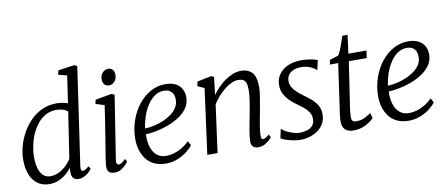

<svg xmlns="http://www.w3.org/2000/svg" viewBox="-71 -1107 3286 1407"><g transform="rotate(-10 1572.0 -403.5)"><path d="M444 -78.5Q442 -60.5 445.2 -51.8Q448.5 -43 456 -43Q466.5 -43 477.5 -49.5Q488.5 -56 503 -69L516 -48Q511.5 -41.5 497.5 -27.5Q483.5 -13.5 462.8 -1.8Q442 10 416.5 10Q391 10 377.5 -4.8Q364 -19.5 365 -52L366 -81Q350 -59 325 -38Q300 -17 268.5 -3.5Q237 10 201 10Q147 10 111.2 -17Q75.5 -44 57.8 -91Q40 -138 40 -198Q40 -244.5 53.2 -295.2Q66.5 -346 92.5 -393.8Q118.5 -441.5 156.2 -480Q194 -518.5 243.2 -541.2Q292.5 -564 353 -564Q372.5 -564 394.8 -560Q417 -556 435.5 -550.5L465 -752L400.5 -768L408.5 -800L529.5 -817L549.5 -805.5ZM426.5 -490Q410.5 -504.5 387.8 -510.8Q365 -517 342 -517Q297 -517 261.5 -497.2Q226 -477.5 199.8 -444Q173.5 -410.5 156 -369.5Q138.5 -328.5 130 -285.2Q121.5 -242 121.5 -203.5Q121.5 -154 132.5 -118.5Q143.5 -83 164.8 -64.2Q186 -45.5 216.5 -45.5Q251 -45.5 282 -61.5Q313 -77.5 337.2 -101.2Q361.5 -125 374.5 -148.5Z M685 10Q668 10 654.8 4.2Q641.5 -1.5 635 -15Q628.5 -28.5 630 -50.5Q631.5 -68.5 637.2 -105Q643 -141.5 650.8 -189.2Q658.5 -237 667 -289.8Q675.5 -342.5 683.5 -394.2Q691.5 -446 697.5 -490L633 -510L639 -540.5L762.5 -562L782.5 -552L708.5 -78Q705.5 -59.5 711 -51.2Q716.5 -43 723.5 -43Q734.5 -43 746.5 -50Q758.5 -57 775.5 -75.5L788 -54.5Q783.5 -47 769.2 -31.5Q755 -16 733.5 -3Q712 10 685 10ZM757 -626.5Q735 -626.5 721.8 -640.2Q708.5 -654 708.5 -680.5Q708.5 -710.5 726.8 -729Q745 -747.5 768.5 -747.5Q788.5 -747.5 801.2 -734.2Q814 -721 814 -696.5Q814 -664.5 796.2 -645.5Q778.5 -626.5 757 -626.5Z M1269.5 -91Q1255.5 -71 1226 -47.5Q1196.5 -24 1155.8 -7Q1115 10 1067.5 10Q1015.5 10 978.2 -8.5Q941 -27 918 -59Q895 -91 884.8 -130.2Q874.5 -169.5 875 -211Q876.5 -280.5 898.5 -343.8Q920.5 -407 959.2 -456.5Q998 -506 1049.2 -535Q1100.5 -564 1161 -564Q1207 -564 1237.2 -548.2Q1267.5 -532.5 1282.2 -505.2Q1297 -478 1297 -443.5Q1297 -398 1272.5 -363Q1248 -328 1208.5 -302.5Q1169 -277 1123 -260.5Q1077 -244 1033.2 -235.8Q989.5 -227.5 958.5 -227Q956 -197.5 960.8 -165.8Q965.5 -134 979.2 -106.5Q993 -79 1017.5 -62Q1042 -45 1079 -45Q1107 -45 1136.2 -53.5Q1165.5 -62 1195 -79.2Q1224.5 -96.5 1251.5 -123.5ZM1143.5 -518.5Q1103.5 -518.5 1071.2 -495Q1039 -471.5 1015.8 -434Q992.5 -396.5 978.5 -353.2Q964.5 -310 960 -269.5Q993.5 -271 1029.5 -279Q1065.5 -287 1099 -301.5Q1132.5 -316 1159.5 -336Q1186.5 -356 1202.2 -382Q1218 -408 1218 -438.5Q1218 -478 1198.2 -498.2Q1178.5 -518.5 1143.5 -518.5Z M1507.5 -422.5Q1528 -451 1553.2 -476.8Q1578.5 -502.5 1606.8 -522Q1635 -541.5 1665 -552.8Q1695 -564 1725 -564Q1776 -564 1805.8 -532.8Q1835.5 -501.5 1835.5 -423Q1835.5 -400 1831 -369Q1826.5 -338 1820.8 -305.8Q1815 -273.5 1810 -245.5Q1805 -219.5 1799.2 -189.5Q1793.5 -159.5 1789.2 -130Q1785 -100.5 1784 -77Q1783.5 -60.5 1786.2 -51.8Q1789 -43 1796 -43Q1806 -43 1817.8 -49Q1829.5 -55 1844 -69L1856 -47Q1852 -40.5 1837.5 -26.8Q1823 -13 1801.8 -1.5Q1780.5 10 1754 10Q1737.5 10 1725.2 4Q1713 -2 1706.8 -14.8Q1700.5 -27.5 1701.5 -48.5Q1702.5 -64.5 1705 -86Q1707.5 -107.5 1711.8 -131Q1716 -154.5 1720.8 -178.2Q1725.5 -202 1729.5 -223.5Q1733.5 -245.5 1738.2 -270Q1743 -294.5 1747 -320.2Q1751 -346 1753.8 -370.8Q1756.5 -395.5 1756.5 -417.5Q1756.5 -450 1750 -468Q1743.5 -486 1729.2 -493.8Q1715 -501.5 1691 -501.5Q1668.5 -501.5 1642.8 -489.8Q1617 -478 1591 -457.5Q1565 -437 1541.2 -410.2Q1517.5 -383.5 1499.5 -354L1451.5 0H1375L1440.5 -486L1391 -508.5L1397.5 -542L1503.5 -563.5L1523 -553.5Z M2277.5 -474H2273Q2263 -486 2232.5 -500Q2202 -514 2164.5 -514Q2134 -514 2110 -505.2Q2086 -496.5 2071.8 -479Q2057.5 -461.5 2055 -435Q2053.5 -407 2066.5 -384.2Q2079.5 -361.5 2100 -343.2Q2120.5 -325 2141.5 -309.5Q2166.5 -291 2193.5 -269Q2220.5 -247 2239.5 -217.8Q2258.5 -188.5 2258.5 -147.5Q2258.5 -110 2243 -80.8Q2227.5 -51.5 2200.5 -31.5Q2173.5 -11.5 2139.2 -0.8Q2105 10 2066.5 10Q2045 10 2015 4.2Q1985 -1.5 1959.2 -10.2Q1933.5 -19 1924 -28L1938 -92.5H1941Q1953 -80.5 1975.8 -69Q1998.5 -57.5 2024.2 -49.8Q2050 -42 2070.5 -42Q2098 -42 2124 -49.2Q2150 -56.5 2166.8 -75Q2183.5 -93.5 2183.5 -126.5Q2183.5 -155 2168.2 -177.5Q2153 -200 2130.5 -217.8Q2108 -235.5 2087 -250.5Q2067.5 -263.5 2042.8 -286Q2018 -308.5 1999.8 -339.8Q1981.5 -371 1981.5 -410.5Q1981.5 -458 2007 -492.5Q2032.5 -527 2075.2 -545.2Q2118 -563.5 2168 -563.5Q2194 -563.5 2219.2 -560.5Q2244.5 -557.5 2264.2 -552.8Q2284 -548 2293 -544Z M2466.5 -169.5Q2464 -151.5 2462.2 -138Q2460.5 -124.5 2459.8 -112.2Q2459 -100 2459 -84.5Q2459 -69.5 2467 -61.2Q2475 -53 2490.5 -53Q2532.5 -53 2560.5 -68Q2588.5 -83 2603.5 -95L2615 -56Q2603.5 -42.5 2581.2 -27Q2559 -11.5 2528.5 -0.8Q2498 10 2461.5 10Q2424 10 2401.8 -9.2Q2379.5 -28.5 2379.5 -71Q2379.5 -78 2379.8 -86Q2380 -94 2381 -103.2Q2382 -112.5 2383 -122.2Q2384 -132 2386 -142L2436.5 -496H2374L2381.5 -529.5L2445.5 -550Q2454.5 -561.5 2464.8 -586.5Q2475 -611.5 2484.8 -639.5Q2494.5 -667.5 2501 -688H2540L2522 -551H2656.5L2649 -496H2515.5Z M3076.5 -91Q3062.5 -71 3033 -47.5Q3003.5 -24 2962.8 -7Q2922 10 2874.5 10Q2822.5 10 2785.2 -8.5Q2748 -27 2725 -59Q2702 -91 2691.8 -130.2Q2681.5 -169.5 2682 -211Q2683.5 -280.5 2705.5 -343.8Q2727.5 -407 2766.2 -456.5Q2805 -506 2856.2 -535Q2907.5 -564 2968 -564Q3014 -564 3044.2 -548.2Q3074.5 -532.5 3089.2 -505.2Q3104 -478 3104 -443.5Q3104 -398 3079.5 -363Q3055 -328 3015.5 -302.5Q2976 -277 2930 -260.5Q2884 -244 2840.2 -235.8Q2796.5 -227.5 2765.5 -227Q2763 -197.5 2767.8 -165.8Q2772.5 -134 2786.2 -106.5Q2800 -79 2824.5 -62Q2849 -45 2886 -45Q2914 -45 2943.2 -53.5Q2972.5 -62 3002 -79.2Q3031.5 -96.5 3058.5 -123.5ZM2950.5 -518.5Q2910.5 -518.5 2878.2 -495Q2846 -471.5 2822.8 -434Q2799.5 -396.5 2785.5 -353.2Q2771.5 -310 2767 -269.5Q2800.5 -271 2836.5 -279Q2872.5 -287 2906 -301.5Q2939.5 -316 2966.5 -336Q2993.5 -356 3009.2 -382Q3025 -408 3025 -438.5Q3025 -478 3005.2 -498.2Q2985.5 -518.5 2950.5 -518.5Z"/></g></svg>

Font: Merriweather 28pt Light
Style: Italic
Weight: 300
Italic angle: -7.8°
Version: Version 2.101